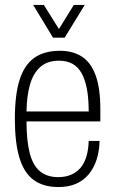

<svg xmlns="http://www.w3.org/2000/svg" viewBox="-20 -743 465 775"><path d="M216 12Q155 12 116 -16.5Q77 -45 58.5 -106Q40 -167 40 -263Q40 -362 59.5 -422Q79 -482 119 -510Q159 -538 222 -538Q274 -538 310.5 -514.5Q347 -491 366 -439Q385 -387 385 -303V-253H87Q87 -175 100 -125Q113 -75 141.5 -51.5Q170 -28 215 -28Q244 -28 266.5 -37.5Q289 -47 304.5 -65Q320 -83 328.5 -110.5Q337 -138 338 -174H382Q381 -133 370 -99Q359 -65 338.5 -40Q318 -15 287.5 -1.5Q257 12 216 12ZM87 -293H338Q338 -347 330.5 -385.5Q323 -424 308.5 -449Q294 -474 271.5 -486Q249 -498 218 -498Q171 -498 142.5 -472.5Q114 -447 101 -401.5Q88 -356 87 -293ZM114 -723H157L231 -605H205L278 -723H322L241 -591H194Z"/></svg>

Font: Archivo Condensed Thin
Style: Regular
Weight: 250
Width: 3
Designer: Hector Gatti
Foundry: Omnibus-Type
Version: Version 2.001